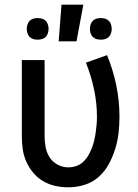

<svg xmlns="http://www.w3.org/2000/svg" viewBox="-20 -786 590 818"><path d="M271 12Q243 12 215.5 6Q188 0 164 -14Q140 -28 122 -49.5Q104 -71 92.5 -96.5Q81 -122 77 -149.5Q73 -177 73 -205V-530H170V-205Q170 -182 174.5 -158.5Q179 -135 191.5 -115.5Q204 -96 225.5 -84.5Q247 -73 271 -73Q288 -73 304.5 -78.5Q321 -84 334 -96Q347 -108 355.5 -122.5Q364 -137 370.5 -153Q377 -169 381 -186Q385 -203 387.5 -220Q390 -237 391.5 -254Q393 -271 393 -288Q393 -348 380.5 -406Q368 -464 346 -519L436 -551Q462 -488 475.5 -422Q489 -356 489 -288Q489 -253 485 -218.5Q481 -184 470.5 -150.5Q460 -117 443 -86Q426 -55 400 -32Q374 -9 340 1.5Q306 12 271 12ZM410 -617Q400 -617 391 -619.5Q382 -622 375.5 -628.5Q369 -635 366 -644.5Q363 -654 363 -663Q363 -672 366 -681.5Q369 -691 375.5 -697.5Q382 -704 391 -706.5Q400 -709 410 -709Q419 -709 428 -706.5Q437 -704 443.5 -697.5Q450 -691 453 -681.5Q456 -672 456 -663Q456 -654 453 -644.5Q450 -635 443.5 -628.5Q437 -622 428 -619.5Q419 -617 410 -617ZM140 -617Q131 -617 122 -619.5Q113 -622 106.5 -628.5Q100 -635 97 -644.5Q94 -654 94 -663Q94 -672 97 -681.5Q100 -691 106.5 -697.5Q113 -704 122 -706.5Q131 -709 140 -709Q150 -709 159 -706.5Q168 -704 174.5 -697.5Q181 -691 184 -681.5Q187 -672 187 -663Q187 -654 184 -644.5Q181 -635 174.5 -628.5Q168 -622 159 -619.5Q150 -617 140 -617ZM230 -610 242 -766H335L306 -610Z"/></svg>

Font: Lode Dark
Style: Bold
Weight: 700
Monospace: yes
Designer: Belleve Invis
Foundry: Belleve Invis
Version: Version 29.2.0; ttfautohint (v1.8.3)